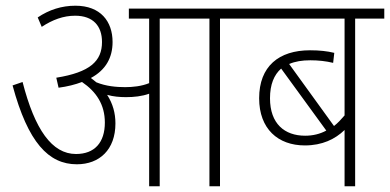

<svg xmlns="http://www.w3.org/2000/svg" viewBox="-20 -652 1365 672"><path d="M384 -220C384 -256 375 -289 355 -320C376 -314 399 -312 421 -312C449 -312 477 -315 502 -324V0H539V-587H713V0H750V-587H853V-622H431V-587H502V-361C475 -350 444 -347 418 -347C388 -347 351 -350 317 -364C311 -369 305 -374 298 -379C350 -407 374 -450 374 -505C374 -577 332 -632 244 -632C196 -632 152 -618 112 -591L126 -558C164 -583 202 -597 243 -597C306 -597 337 -561 337 -505C337 -438 295 -399 177 -380L185 -345C216 -349 243 -356 267 -365C317 -331 347 -286 347 -223C347 -153 311 -113 246 -113C162 -113 102 -198 59 -365L24 -353C78 -153 150 -77 249 -77C328 -77 384 -128 384 -220Z M1325 -587V-622H839V-587H1186V-248C1174 -234 1162 -221 1149 -211L992 -428C1013 -437 1037 -441 1066 -441C1095 -441 1121 -438 1146 -432L1150 -467C1125 -473 1099 -476 1065 -476C956 -476 887 -420 887 -308C887 -201 953 -143 1047 -143C1108 -143 1153 -165 1186 -197V0H1223V-587ZM925 -308C925 -356 939 -390 964 -412L1122 -195C1100 -183 1075 -177 1048 -177C976 -177 925 -219 925 -308Z"/></svg>

Font: Noto Sans Devanagari SemiCondensed ExtraLight
Style: Regular
Weight: 200
Width: 4
Designer: Jelle Bosma - Monotype Design Team
Foundry: Monotype Imaging Inc.
Version: Version 2.004